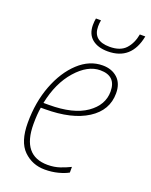

<svg xmlns="http://www.w3.org/2000/svg" viewBox="-140 -806 700 892"><g transform="rotate(20 210.5 -360.5)"><path d="M193 10Q228 10 258.5 2Q289 -6 308 -17V-45Q286 -34 258.5 -24.5Q231 -15 198 -15Q72 -15 72 -171Q72 -220 78 -254H98Q231 -254 307.5 -303Q384 -352 384 -436Q384 -485 355.5 -511Q327 -537 282 -537Q217 -537 163 -487Q109 -437 77 -353.5Q45 -270 45 -168Q45 -74 88 -32Q131 10 193 10ZM82 -279Q103 -383 160 -447.5Q217 -512 279 -512Q357 -512 357 -435Q357 -368 293 -323.5Q229 -279 109 -279ZM280 -606Q397 -606 421 -731H394Q386 -686 360 -657.5Q334 -629 281 -629Q199 -629 199 -700Q199 -716 202 -731H177Q174 -716 174 -698Q174 -653 202.5 -629.5Q231 -606 280 -606Z"/></g></svg>

Font: Noto Sans UI SemiCondensed Thin
Style: Italic
Weight: 250
Width: 4
Italic angle: -12°
Designer: Monotype Design Team
Foundry: Monotype Imaging Inc.
Version: Version 1.901